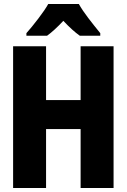

<svg xmlns="http://www.w3.org/2000/svg" viewBox="-20 -947 640 967"><path d="M217 -767Q252 -792 299 -842Q345 -793 382 -767H485V-780Q453 -819 424 -857Q395 -895 377 -927H223Q207 -898 173 -853.5Q139 -809 113 -780V-767ZM212 0V-297H386V0H552V-714H386V-443H212V-714H46V0Z"/></svg>

Font: Noto Sans Mono UI ExtraBold
Style: Regular
Weight: 800
Designer: Monotype Design team
Foundry: Monotype Imaging Inc.
Version: 1.000